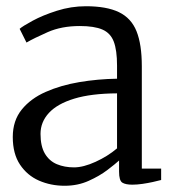

<svg xmlns="http://www.w3.org/2000/svg" viewBox="-20 -585 560 616"><path d="M187.5 11Q143 11 105.2 -5.5Q67.5 -22 44.2 -56.8Q21 -91.5 21 -145.5Q21 -198 49.8 -233.5Q78.5 -269 126.8 -290.2Q175 -311.5 234.2 -321.5Q293.5 -331.5 355.5 -332.5V-374.5Q355.5 -424 345 -451.5Q334.5 -479 308.5 -490.2Q282.5 -501.5 236 -501.5Q177.5 -501.5 133.2 -482Q89 -462.5 65 -448.5L43 -492.5Q52.5 -501 84.8 -518.5Q117 -536 162.5 -550.5Q208 -565 255.5 -565Q322 -565 361.5 -546Q401 -527 418 -484.8Q435 -442.5 435 -372.5V-44H497V-7.5Q486 -4.5 470 -1Q454 2.5 436.8 5Q419.5 7.5 404.5 7.5Q383 7.5 372.5 1Q362 -5.5 362 -34.5V-70Q350 -59 324.8 -39.8Q299.5 -20.5 264.5 -4.8Q229.5 11 187.5 11ZM217.5 -48Q247.5 -48 286.5 -65.8Q325.5 -83.5 355.5 -109V-285.5Q272.5 -285 218.2 -268.5Q164 -252 137 -222.8Q110 -193.5 110 -155.5Q110 -116 124 -92.2Q138 -68.5 162.5 -58.2Q187 -48 217.5 -48Z"/></svg>

Font: Merriweather 20pt Light
Style: Regular
Weight: 300
Version: Version 2.100